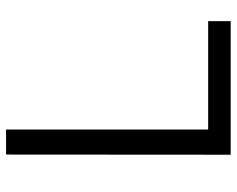

<svg xmlns="http://www.w3.org/2000/svg" viewBox="-92 -670 763 618"><g transform="rotate(-90 289.0 -361.5)"><path d="M100 -723H180.5V-72.5H529.5V0H99.5Z"/></g></svg>

Font: Public Sans Thin Light
Style: Regular
Weight: 300
Version: Version 1.007